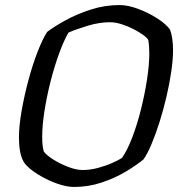

<svg xmlns="http://www.w3.org/2000/svg" viewBox="-20 -740 714 760"><path d="M273 0Q248 0 217.5 -9.5Q187 -19 158 -34Q129 -49 106.5 -66Q84 -83 74 -99Q64 -116 59.5 -141Q55 -166 55 -196Q55 -241 65.5 -301Q76 -361 92.5 -422.5Q109 -484 129 -535.5Q149 -587 167 -614Q196 -636 241 -660.5Q286 -685 340.5 -702.5Q395 -720 454 -720Q486 -720 526.5 -705Q567 -690 602 -667.5Q637 -645 653 -623Q659 -607 662 -586Q665 -565 665 -542Q665 -505 658 -457Q651 -409 639 -357.5Q627 -306 611.5 -257Q596 -208 579.5 -169Q563 -130 548 -109Q520 -86 477.5 -60.5Q435 -35 382.5 -17.5Q330 0 273 0ZM307 -67Q337 -67 368.5 -75.5Q400 -84 425.5 -95.5Q451 -107 463 -115Q484 -145 503.5 -196Q523 -247 538 -307Q553 -367 562 -425.5Q571 -484 571 -529Q571 -543 570 -556.5Q569 -570 567 -581Q565 -588 549 -600Q533 -612 510 -624Q487 -636 462 -644Q437 -652 415 -652Q374 -652 328.5 -638.5Q283 -625 251 -611Q232 -578 213.5 -527Q195 -476 180 -417Q165 -358 156 -300.5Q147 -243 147 -198Q147 -180 148.5 -166Q150 -152 153 -141Q162 -127 189.5 -109.5Q217 -92 249.5 -79.5Q282 -67 307 -67Z"/></svg>

Font: Texturina
Style: Italic
Weight: 400
Italic angle: -11°
Designer: Guillermo Torres Carreño
Foundry: Omnibus-Type
Version: Version 1.002; ttfautohint (v1.8.3)